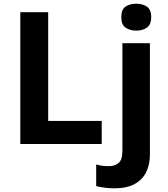

<svg xmlns="http://www.w3.org/2000/svg" viewBox="-20 -780 910 1040"><path d="M90 0V-714H241V-125H531V0ZM637 -687Q637 -729 660.5 -744.5Q684 -760 718 -760Q751 -760 775 -744.5Q799 -729 799 -687Q799 -646 775 -630Q751 -614 718 -614Q684 -614 660.5 -630Q637 -646 637 -687ZM599 240Q573 240 546 236.5Q519 233 501 228V111Q519 116 535 118Q551 120 571 120Q601 120 622 103Q643 86 643 37V-546H792V59Q792 109 773 150Q754 191 711.5 215.5Q669 240 599 240Z"/></svg>

Font: BC Sans
Style: Bold
Weight: 700
Designer: Monotype Design Team
Province of B.C.
Foundry: Monotype Imaging Inc.
Version: Version 2.000;GOOG;noto-source:20170915:90ef993387c0